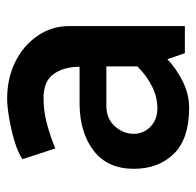

<svg xmlns="http://www.w3.org/2000/svg" viewBox="-26 -512 550 538"><g transform="rotate(-90 249.0 -243.0)"><path d="M143 -143Q143 -172 164 -196Q185 -220 223 -220H332V-133Q306 -107 276 -92Q246 -77 214 -77Q192 -77 176 -86.5Q160 -96 151.5 -111Q143 -126 143 -143ZM102 -363Q130 -375 167.5 -385.5Q205 -396 243 -396Q290 -396 310 -368.5Q330 -341 331 -298V-295H225Q145 -294 95 -255Q45 -216 45 -143Q45 -74 87 -31Q129 12 216 12Q254 12 290 -6Q326 -24 352 -49L369 0H445V-324Q445 -373 417.5 -413Q390 -453 344 -475.5Q298 -498 241 -498Q221 -498 188 -492.5Q155 -487 123 -477.5Q91 -468 72 -455Z"/></g></svg>

Font: Catamaran SemiBold
Style: Regular
Weight: 600
Designer: Pria Ravichandran
Version: Version 2.000